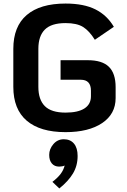

<svg xmlns="http://www.w3.org/2000/svg" viewBox="-20 -732 714 1081"><path d="M55 -243V-457Q55 -583 130.5 -647.5Q206 -712 349 -712Q452 -712 517.5 -679Q583 -646 621 -581L514 -508Q483 -558 448 -580Q413 -602 349 -602Q269 -602 232.5 -565.5Q196 -529 196 -457V-243Q196 -171 232.5 -134.5Q269 -98 349 -98Q419 -98 455.5 -121.5Q492 -145 492 -190V-221Q492 -283 435 -283H321V-393H475Q555 -393 593 -356Q631 -319 631 -241V-180Q631 -90 555 -39Q479 12 349 12Q206 12 130.5 -52.5Q55 -117 55 -243ZM417 146Q417 201 391 244.5Q365 288 314 329L275 292Q305 269 321.5 247Q338 225 344 200Q331 206 313 206Q287 206 272 188.5Q257 171 257 140Q257 107 280.5 79.5Q304 52 339 52Q376 52 396.5 76.5Q417 101 417 146Z"/></svg>

Font: KoHo
Style: Bold
Weight: 700
Designer: Cadson Demak & Katatrad Team
Foundry: Cadson Demak Co.,Ltd.
Version: Version 1.000; ttfautohint (v1.6)